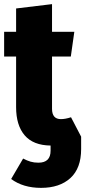

<svg xmlns="http://www.w3.org/2000/svg" viewBox="-21 -687 413 930"><path d="M372 -25V35Q372 128 320 175.5Q268 223 178 223Q91 223 33 180L91 81Q110 91 127 96Q144 101 165 101Q224 101 224 43V18Q140 17 98.5 -31.5Q57 -80 57 -168V-413H-1V-533H57V-646L231 -667V-533H339L322 -413H231V-160Q231 -110 274 -110Q295 -110 323 -119Z"/></svg>

Font: Fira Sans Condensed ExtraBold
Style: Regular
Weight: 800
Width: 3
Designer: Carrois Corporate & Edenspiekermann AG
Foundry: Carrois Corporate GbR & Edenspiekermann AG
Version: Version 4.203